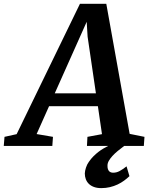

<svg xmlns="http://www.w3.org/2000/svg" viewBox="-89 -763 776 1004"><path d="M329.1 -743.2H466.8L588.9 -63L666.5 -47.4L663.1 0H560.5Q542 13.7 526.1 26.9Q510.3 40 498.5 53Q486.8 65.9 480 78.1Q473.1 90.3 473.1 102.1Q472.7 113.3 475.1 120.6Q477.5 127.9 481.7 132.3Q485.8 136.7 491.5 138.4Q497.1 140.1 502.9 140.1Q520 140.1 536.1 131.6Q552.2 123 572.8 106.9L587.9 158.2Q575.2 170.4 559.8 181.6Q544.4 192.9 525.9 201.7Q507.3 210.4 485.8 215.6Q464.4 220.7 440.4 220.7Q418.5 220.7 402.1 214.6Q385.7 208.5 375.2 198Q364.7 187.5 359.6 173.6Q354.5 159.7 354.5 144Q355 130.4 360.6 113.3Q366.2 96.2 375.5 83.5Q387.7 65.9 400.6 53.2Q413.6 40.5 426.3 30.8Q439 21 451.7 13.7Q464.4 6.3 476.6 0H365.7L368.2 -47.4L444.3 -61.5L422.9 -207.5H167.5L102.5 -62L188 -47.4L184.6 0H-69.3L-65.4 -47.4L-2 -61.5ZM412.6 -274.9 369.1 -571.3 364.3 -648.9 197.3 -274.9Z"/></svg>

Font: Merriweather Bold
Style: Italic
Weight: 700
Italic angle: -7°
Designer: Eben Sorkin ( eben@eyebytes.com )
Foundry: Eben Sorkin ( eben@eyebytes.com )
Version: Version 1.5; ttfautohint (v0.97) -l 13 -r 13 -G 200 -x 24 -f